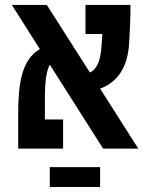

<svg xmlns="http://www.w3.org/2000/svg" viewBox="-20 -606 626 783"><path d="M400.4 0H543.9L388.2 -244.6C452.6 -268.1 500.5 -322.8 506.8 -430.7C509.3 -471.7 512.2 -534.2 512.2 -585.9H328.6V-467.3H397.5C396.5 -452.6 395.5 -438.5 394.5 -424.3C390.6 -363.3 378.9 -326.7 346.7 -310.1L170.9 -585.9H28.3L142.6 -405.8C66.9 -362.8 54.2 -259.8 54.2 -139.2V0H237.3V-118.7H163.1V-205.6C163.1 -274.9 169.4 -316.9 183.1 -342.3ZM388.2 75.7H183.1V156.7H388.2Z"/></svg>

Font: Cascadia Code NF SemiBold
Style: Regular
Weight: 600
Monospace: yes
Designer: Aaron Bell
Foundry: Saja Typeworks
Version: Version 2404.023